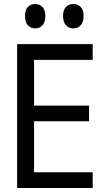

<svg xmlns="http://www.w3.org/2000/svg" viewBox="-20 -933 540 953"><path d="M65 -714H440V-636H149V-409H422V-331H149V-78H440V0H65ZM104 -854Q104 -883 118 -898Q132 -913 155 -913Q177 -913 191 -898Q205 -883 205 -854Q205 -824 191 -808Q177 -792 155 -792Q132 -792 118 -808Q104 -824 104 -854ZM293 -854Q293 -883 307 -898Q321 -913 344 -913Q367 -913 381 -898Q395 -883 395 -854Q395 -824 381 -808Q367 -792 344 -792Q321 -792 307 -808Q293 -824 293 -854Z"/></svg>

Font: Noto Sans Mono UI Cond
Style: Regular
Weight: 400
Width: 3
Monospace: yes
Designer: Monotype Design team
Foundry: Monotype Imaging Inc.
Version: Version 1.000